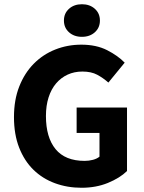

<svg xmlns="http://www.w3.org/2000/svg" viewBox="-20 -875 678 907"><path d="M365 12Q298 12 239.5 -9.5Q181 -31 138 -73Q95 -115 70.5 -177.5Q46 -240 46 -322Q46 -403 71 -466.5Q96 -530 139.5 -574Q183 -618 241 -641Q299 -664 364 -664Q435 -664 486 -638Q537 -612 569 -579L492 -485Q467 -507 439 -522Q411 -537 369 -537Q331 -537 299.5 -522.5Q268 -508 245 -481Q222 -454 209.5 -415Q197 -376 197 -327Q197 -226 242.5 -170.5Q288 -115 380 -115Q400 -115 419 -120Q438 -125 450 -135V-247H342V-367H580V-67Q546 -34 490 -11Q434 12 365 12ZM367 -701Q330 -701 306 -722.5Q282 -744 282 -778Q282 -812 306 -833.5Q330 -855 367 -855Q404 -855 428 -833.5Q452 -812 452 -778Q452 -744 428 -722.5Q404 -701 367 -701Z"/></svg>

Font: hySource Sans Pro
Style: Bold
Weight: 700
Designer: Paul D. Hunt
Foundry: Adobe Systems Incorporated
Version: Version 2.021;PS 2.000;hotconv 1.0.86;makeotf.lib2.5.63406